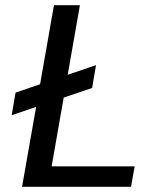

<svg xmlns="http://www.w3.org/2000/svg" viewBox="-20 -720 615 740"><path d="M25 -276 40 -363 350 -469 335 -381ZM65 0 188 -700H288L179 -79H499L485 0Z"/></svg>

Font: DM Sans 12pt Medium
Style: Italic
Weight: 500
Italic angle: -10°
Version: Version 4.004;gftools[0.9.30]